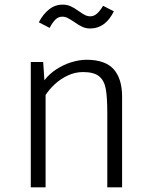

<svg xmlns="http://www.w3.org/2000/svg" viewBox="-20 -805 655 825"><path d="M112.3 0V-538.5H165.6L170.8 -460Q191.3 -487.2 222.1 -507.2Q252.8 -527.2 286.9 -537.7Q321 -548.2 351.8 -548.2Q431.8 -548.2 468.2 -507.7Q504.6 -467.2 504.6 -389.7V0H441V-321.5Q441 -389.2 434.1 -424.9Q427.2 -460.5 404.9 -477.9Q382.6 -495.4 336.4 -495.4Q302.6 -495.4 271 -480.5Q239.5 -465.6 215.4 -443.1Q191.3 -420.5 175.9 -396.9V0ZM298.5 -710.8Q281 -722.6 270.3 -727.9Q259.5 -733.3 247.7 -733.3Q231.3 -733.3 218.7 -721.5Q206.2 -709.7 193.3 -685.1L146.7 -709.2Q165.1 -744.1 190.8 -764.6Q216.4 -785.1 249.2 -785.1Q268.7 -785.1 284.1 -777.9Q299.5 -770.8 319 -756.9Q334.4 -745.6 345.4 -740.3Q356.4 -734.9 368.2 -734.9Q382.6 -734.9 395.6 -745.6Q408.7 -756.4 423.1 -780L469.2 -756.4Q432.8 -682.6 367.7 -682.6Q349.2 -682.6 333.8 -689.7Q318.5 -696.9 298.5 -710.8Z"/></svg>

Font: Fira Code Fixed Light
Style: Regular
Weight: 300
Monospace: yes
Designer: Carrois Corporate, Edenspiekermann AG, Nikita Prokopov
Foundry: Carrois Corporate, Edenspiekermann AG, Nikita Prokopov
Version: Version 5.002